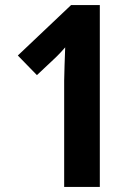

<svg xmlns="http://www.w3.org/2000/svg" viewBox="-20 -734 541 754"><path d="M372 0H232V-417Q232 -438 233.5 -477Q235 -516 236 -548Q234 -545 219 -529Q204 -513 192 -502L125 -439L50 -516L259 -714H372Z"/></svg>

Font: Noto Sans Malayalam Condensed
Style: Bold
Weight: 700
Width: 3
Designer: Jelle Bosma - Monotype Design Team
Foundry: Monotype Imaging Inc.
Version: Version 2.104; ttfautohint (v1.8.4.7-5d5b)